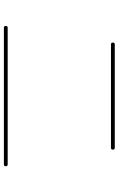

<svg xmlns="http://www.w3.org/2000/svg" viewBox="179 -880 641 1040"><g transform="rotate(90 500.0 -359.5)"><path d="M219.7 -639.6Q210 -639.6 210 -649.9Q210 -660.2 219.7 -660.2H780.3Q790 -660.2 790 -649.9Q790 -639.6 780.3 -639.6ZM129.9 -59.6Q120.1 -59.6 120.1 -69.8Q120.1 -80.1 129.9 -80.1H870.1Q879.9 -80.1 879.9 -69.8Q879.9 -59.6 870.1 -59.6Z"/></g></svg>

Font: Rounded-X Mgen+ 2m thin
Style: Regular
Weight: 100
Designer: [Source Han Sans]
Ryoko NISHIZUKA  (kana & ideographs); Paul D. Hunt (Latin, Greek & Cyrillic); Wenlong ZHANG  (bopomofo
Version: Version 1.059.20150602